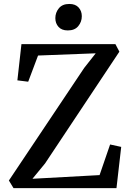

<svg xmlns="http://www.w3.org/2000/svg" viewBox="-20 -974 683 994"><path d="M416 -622.5 475.5 -698 177 -686.5 126 -551 70 -558 91 -745.5H577.5L598 -706.5L213 -127.5L148 -48.5L495.5 -67.5L550 -226L607.5 -213.5L583 0H50L26 -39.5ZM330.5 -816.5Q299.5 -816.5 283 -834.8Q266.5 -853 266.5 -880Q266.5 -909 284.8 -931.2Q303 -953.5 338.5 -953.5H339.5Q370.5 -953.5 387 -935.2Q403.5 -917 403.5 -890Q403.5 -861 385.2 -838.8Q367 -816.5 331.5 -816.5Z"/></svg>

Font: Merriweather Text
Style: Regular
Weight: 400
Designer: Eben Sorkin
Foundry: Eben Sorkin
Version: Version 2.100; ttfautohint (v1.7.19-72a1) -l 8 -r 50 -G 200 